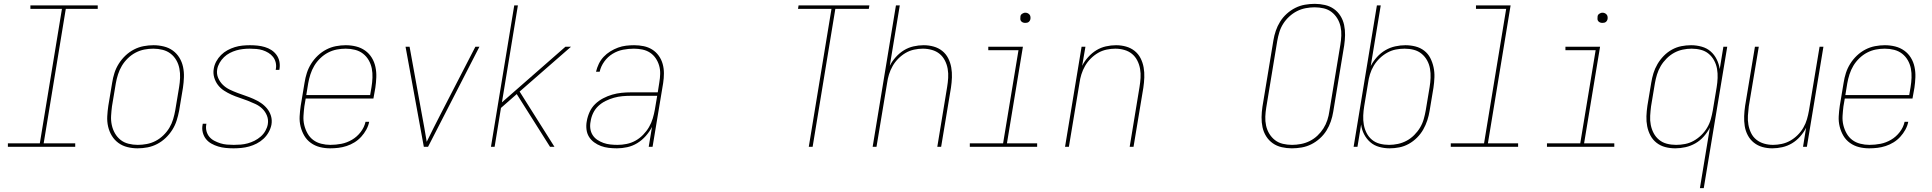

<svg xmlns="http://www.w3.org/2000/svg" viewBox="-20 -763 10040 998"><path d="M371 0H21V-18H187L302 -717H138V-735H488V-717H322L207 -18H371Z M695 8Q668 8 642 1.5Q616 -5 595.5 -20Q575 -35 561.5 -57Q548 -79 542 -105Q536 -131 537.5 -158.5Q539 -186 543 -213L563 -333Q567 -359 575 -384Q583 -409 597.5 -432Q612 -455 632 -474Q652 -493 676 -505.5Q700 -518 726 -523Q752 -528 778 -528Q805 -528 831.5 -521.5Q858 -515 878.5 -500Q899 -485 912.5 -463Q926 -441 931.5 -415Q937 -389 936 -361.5Q935 -334 931 -307L911 -187Q906 -161 898 -136Q890 -111 875.5 -88Q861 -65 841 -46Q821 -27 797 -14.5Q773 -2 747 3Q721 8 695 8ZM696 -10Q719 -10 743 -14.5Q767 -19 789 -30.5Q811 -42 829.5 -60Q848 -78 860.5 -99Q873 -120 880 -143.5Q887 -167 891 -190L911 -310Q915 -334 916 -358.5Q917 -383 912.5 -406.5Q908 -430 896.5 -450Q885 -470 867 -484Q849 -498 825.5 -504Q802 -510 777 -510Q754 -510 730.5 -505.5Q707 -501 685 -489.5Q663 -478 644.5 -460Q626 -442 613.5 -421Q601 -400 593.5 -376.5Q586 -353 582 -330L562 -210Q559 -186 557.5 -161.5Q556 -137 561 -113.5Q566 -90 577.5 -70Q589 -50 606.5 -36Q624 -22 647.5 -16Q671 -10 696 -10Z M1194 8Q1173 8 1153 6Q1133 4 1114.5 -1.5Q1096 -7 1079 -16.5Q1062 -26 1050.5 -40.5Q1039 -55 1034 -74.5Q1029 -94 1033 -114L1034 -120H1053L1052 -115Q1049 -97 1053.5 -80.5Q1058 -64 1068.5 -51.5Q1079 -39 1094.5 -31Q1110 -23 1126 -18Q1142 -13 1159.5 -11.5Q1177 -10 1195 -10Q1213 -10 1231.5 -11.5Q1250 -13 1268 -18Q1286 -23 1303 -31.5Q1320 -40 1335 -53Q1350 -66 1359.5 -83Q1369 -100 1372 -117Q1376 -141 1367.5 -162Q1359 -183 1343.5 -198Q1328 -213 1307.5 -222.5Q1287 -232 1266.5 -240Q1246 -248 1224.5 -255Q1203 -262 1183 -271Q1163 -280 1144.5 -292Q1126 -304 1113 -321Q1100 -338 1093.5 -360Q1087 -382 1091 -405Q1094 -425 1104 -443.5Q1114 -462 1129 -477Q1144 -492 1162.5 -502Q1181 -512 1200.5 -518Q1220 -524 1240 -526Q1260 -528 1279 -528Q1299 -528 1318.5 -526Q1338 -524 1356.5 -518.5Q1375 -513 1390.5 -503Q1406 -493 1417 -478Q1428 -463 1432 -444.5Q1436 -426 1433 -406L1432 -400H1413L1414 -405Q1417 -422 1413 -438.5Q1409 -455 1399 -467.5Q1389 -480 1375 -488.5Q1361 -497 1345.5 -502Q1330 -507 1312.5 -508.5Q1295 -510 1278 -510Q1261 -510 1243 -508Q1225 -506 1208 -501Q1191 -496 1174.5 -487.5Q1158 -479 1144.5 -466Q1131 -453 1121.5 -436.5Q1112 -420 1109 -403Q1105 -379 1114 -358Q1123 -337 1138.5 -322Q1154 -307 1173.5 -297.5Q1193 -288 1214.5 -280Q1236 -272 1256.5 -265Q1277 -258 1297.5 -249Q1318 -240 1336 -228Q1354 -216 1368 -199Q1382 -182 1388.5 -160.5Q1395 -139 1391 -115Q1387 -95 1376.5 -76Q1366 -57 1350 -42Q1334 -27 1314.5 -17Q1295 -7 1275 -1.5Q1255 4 1234.5 6Q1214 8 1194 8Z M1696 8Q1668 8 1642.5 1.5Q1617 -5 1596 -20Q1575 -35 1562 -57Q1549 -79 1542.5 -105Q1536 -131 1537.5 -158.5Q1539 -186 1543 -213L1563 -333Q1567 -359 1575 -384Q1583 -409 1597.5 -432Q1612 -455 1632 -474Q1652 -493 1676 -505.5Q1700 -518 1726 -523Q1752 -528 1777 -528Q1805 -528 1831 -521.5Q1857 -515 1878 -500Q1899 -485 1912.5 -463Q1926 -441 1931.5 -415Q1937 -389 1936 -361.5Q1935 -334 1931 -307L1921 -251H1569L1562 -210Q1559 -186 1557.5 -161Q1556 -136 1561.5 -113Q1567 -90 1578.5 -69.5Q1590 -49 1608 -35.5Q1626 -22 1649.5 -16Q1673 -10 1697 -10Q1726 -10 1754.5 -15.5Q1783 -21 1809.5 -36.5Q1836 -52 1855 -77Q1874 -102 1880 -130H1899Q1895 -109 1884 -89Q1873 -69 1857.5 -52Q1842 -35 1822.5 -23Q1803 -11 1781.5 -4Q1760 3 1738.5 5.5Q1717 8 1696 8ZM1572 -269H1904L1911 -310Q1915 -334 1916 -359Q1917 -384 1912.5 -407Q1908 -430 1896.5 -450Q1885 -470 1867 -484Q1849 -498 1825.5 -504Q1802 -510 1777 -510Q1754 -510 1730.5 -505.5Q1707 -501 1685 -489.5Q1663 -478 1644.5 -460Q1626 -442 1613.5 -421Q1601 -400 1593.5 -376.5Q1586 -353 1582 -330Z M2183 0 2088 -520H2109L2172 -173Q2179 -136 2185.5 -99.5Q2192 -63 2198 -26Q2216 -63 2234.5 -99.5Q2253 -136 2272 -173L2451 -520H2472L2205 0Z M2839 0 2666 -274 2584 -202 2551 0H2532L2653 -735H2672L2589 -231L2919 -520H2948L2681 -287L2862 0Z M3187 8Q3165 8 3144 5.5Q3123 3 3104 -4Q3085 -11 3068.5 -23Q3052 -35 3041.5 -52Q3031 -69 3028.5 -90.5Q3026 -112 3030 -133Q3034 -157 3044.5 -180.5Q3055 -204 3073.5 -222Q3092 -240 3115 -252Q3138 -264 3162 -271Q3186 -278 3210.5 -280.5Q3235 -283 3259 -283H3399L3407 -334Q3411 -357 3411.5 -379.5Q3412 -402 3406 -422.5Q3400 -443 3388 -460.5Q3376 -478 3358.5 -489.5Q3341 -501 3319 -505.5Q3297 -510 3275 -510Q3247 -510 3218.5 -504.5Q3190 -499 3164.5 -483.5Q3139 -468 3121 -443Q3103 -418 3097 -390H3078Q3083 -411 3092.5 -431Q3102 -451 3117.5 -467.5Q3133 -484 3152.5 -496Q3172 -508 3192.5 -515.5Q3213 -523 3234 -525.5Q3255 -528 3276 -528Q3302 -528 3326 -523Q3350 -518 3370 -505.5Q3390 -493 3404 -473.5Q3418 -454 3424.5 -430.5Q3431 -407 3431 -382Q3431 -357 3427 -331L3372 0H3352L3369 -103Q3356 -78 3336.5 -56Q3317 -34 3292.5 -19Q3268 -4 3240.5 2Q3213 8 3187 8ZM3190 -10Q3214 -10 3238 -15Q3262 -20 3283.5 -32Q3305 -44 3323 -62.5Q3341 -81 3353.5 -102.5Q3366 -124 3373 -147.5Q3380 -171 3384 -194L3396 -265H3259Q3237 -265 3215 -263Q3193 -261 3171.5 -255Q3150 -249 3128.5 -238.5Q3107 -228 3090 -212Q3073 -196 3063 -175Q3053 -154 3050 -132Q3046 -113 3048.5 -94.5Q3051 -76 3060.5 -61Q3070 -46 3085 -36Q3100 -26 3117 -20Q3134 -14 3152.5 -12Q3171 -10 3190 -10Z M4184 0 4302 -717H4128L4131 -735H4499L4496 -717H4322L4204 0Z M4516 0 4637 -735H4657L4605 -421Q4617 -445 4636.5 -466.5Q4656 -488 4679 -502Q4702 -516 4728.5 -522Q4755 -528 4781 -528Q4808 -528 4833 -521Q4858 -514 4877.5 -498.5Q4897 -483 4908.5 -460.5Q4920 -438 4924.5 -412.5Q4929 -387 4928 -360.5Q4927 -334 4923 -307L4872 0H4852L4903 -310Q4907 -334 4908.5 -358Q4910 -382 4906 -405Q4902 -428 4891.5 -448.5Q4881 -469 4864 -483Q4847 -497 4824 -503.5Q4801 -510 4777 -510Q4755 -510 4731.5 -505Q4708 -500 4687.5 -488Q4667 -476 4649.5 -458.5Q4632 -441 4620 -420Q4608 -399 4601 -376.5Q4594 -354 4591 -331L4536 0Z M5371 0H5021V-18H5194L5274 -502H5117V-520H5297L5214 -18H5371ZM5309 -644Q5303 -644 5297.5 -646Q5292 -648 5288 -652.5Q5284 -657 5283.5 -663.5Q5283 -670 5284 -676Q5284 -681 5286.5 -685Q5289 -689 5293 -691.5Q5297 -694 5301 -695.5Q5305 -697 5310 -697Q5316 -697 5321.5 -694.5Q5327 -692 5331 -687.5Q5335 -683 5336 -676.5Q5337 -670 5336 -664Q5335 -659 5332.5 -655Q5330 -651 5326.5 -648.5Q5323 -646 5318.5 -645Q5314 -644 5309 -644Z M5516 0 5602 -520H5622L5605 -421Q5617 -445 5636.5 -466.5Q5656 -488 5679 -502Q5702 -516 5728.5 -522Q5755 -528 5781 -528Q5808 -528 5833 -521Q5858 -514 5877.5 -498.5Q5897 -483 5908.5 -460.5Q5920 -438 5924.5 -412.5Q5929 -387 5928 -360.5Q5927 -334 5923 -307L5872 0H5852L5903 -310Q5907 -334 5908.5 -358Q5910 -382 5906 -405Q5902 -428 5891.5 -448.5Q5881 -469 5864 -483Q5847 -497 5824 -503.5Q5801 -510 5777 -510Q5755 -510 5731.5 -505Q5708 -500 5687.5 -488Q5667 -476 5649.5 -458.5Q5632 -441 5620 -420Q5608 -399 5601 -376.5Q5594 -354 5591 -331L5536 0Z M6695 8Q6668 8 6642 2Q6616 -4 6595.5 -18.5Q6575 -33 6561.5 -54.5Q6548 -76 6542.5 -101.5Q6537 -127 6537.5 -154Q6538 -181 6542 -208L6599 -553Q6603 -578 6611.5 -603Q6620 -628 6634 -650.5Q6648 -673 6668.5 -691.5Q6689 -710 6713 -722Q6737 -734 6763 -738.5Q6789 -743 6814 -743Q6841 -743 6867 -737Q6893 -731 6913.5 -716.5Q6934 -702 6947.5 -680.5Q6961 -659 6966.5 -633.5Q6972 -608 6971.5 -581Q6971 -554 6967 -527L6910 -182Q6906 -157 6897.5 -132Q6889 -107 6875 -84.5Q6861 -62 6840.5 -43.5Q6820 -25 6796 -13Q6772 -1 6746 3.5Q6720 8 6695 8ZM6696 -10Q6718 -10 6742 -14.5Q6766 -19 6788 -30Q6810 -41 6828 -58Q6846 -75 6859 -95.5Q6872 -116 6879.5 -139Q6887 -162 6890 -185L6947 -530Q6951 -554 6952 -578Q6953 -602 6948 -625Q6943 -648 6931 -667.5Q6919 -687 6901.5 -700.5Q6884 -714 6861 -719.5Q6838 -725 6813 -725Q6791 -725 6767 -720.5Q6743 -716 6721.5 -705Q6700 -694 6681.5 -677Q6663 -660 6650 -639.5Q6637 -619 6630 -596Q6623 -573 6619 -550L6562 -205Q6558 -181 6557 -157Q6556 -133 6561 -110Q6566 -87 6578 -67.5Q6590 -48 6607.5 -34.5Q6625 -21 6648 -15.5Q6671 -10 6696 -10Z M7203 8Q7175 8 7148.5 0.5Q7122 -7 7102.5 -24Q7083 -41 7070.5 -65Q7058 -89 7055 -116L7036 0H7016L7137 -735H7157L7105 -420Q7118 -445 7137.5 -466.5Q7157 -488 7181 -502Q7205 -516 7232 -522Q7259 -528 7285 -528Q7312 -528 7337.5 -521.5Q7363 -515 7383 -499.5Q7403 -484 7414.5 -461.5Q7426 -439 7431.5 -413.5Q7437 -388 7436 -361Q7435 -334 7431 -307L7411 -187Q7407 -162 7399 -137.5Q7391 -113 7378 -90Q7365 -67 7345.5 -47.5Q7326 -28 7302.5 -15Q7279 -2 7253.5 3Q7228 8 7203 8ZM7200 -10Q7223 -10 7246.5 -15Q7270 -20 7291.5 -31.5Q7313 -43 7331 -61Q7349 -79 7361.5 -100Q7374 -121 7380.5 -144Q7387 -167 7391 -190L7411 -310Q7415 -334 7416 -358.5Q7417 -383 7413 -406Q7409 -429 7398 -449Q7387 -469 7369.5 -483.5Q7352 -498 7329 -504Q7306 -510 7281 -510Q7258 -510 7235 -505.5Q7212 -501 7190.5 -489Q7169 -477 7151 -459.5Q7133 -442 7120.5 -421Q7108 -400 7101 -377Q7094 -354 7091 -331L7071 -211Q7067 -187 7066 -162.5Q7065 -138 7069 -115Q7073 -92 7083.5 -71.5Q7094 -51 7111.5 -36.5Q7129 -22 7152 -16Q7175 -10 7200 -10Z M7871 0H7521V-18H7694L7809 -717H7652V-735H7832L7714 -18H7871Z M8371 0H8021V-18H8194L8274 -502H8117V-520H8297L8214 -18H8371ZM8309 -644Q8303 -644 8297.5 -646Q8292 -648 8288 -652.5Q8284 -657 8283.5 -663.5Q8283 -670 8284 -676Q8284 -681 8286.5 -685Q8289 -689 8293 -691.5Q8297 -694 8301 -695.5Q8305 -697 8310 -697Q8316 -697 8321.5 -694.5Q8327 -692 8331 -687.5Q8335 -683 8336 -676.5Q8337 -670 8336 -664Q8335 -659 8332.5 -655Q8330 -651 8326.5 -648.5Q8323 -646 8318.5 -645Q8314 -644 8309 -644Z M8816 215 8868 -100Q8855 -75 8836 -53.5Q8817 -32 8792.5 -18Q8768 -4 8741 2Q8714 8 8688 8Q8661 8 8636 1.5Q8611 -5 8591 -20.5Q8571 -36 8559 -58.5Q8547 -81 8542 -106.5Q8537 -132 8538 -159Q8539 -186 8543 -213L8563 -333Q8567 -358 8574.5 -382.5Q8582 -407 8595.5 -430Q8609 -453 8628 -472.5Q8647 -492 8670.5 -505Q8694 -518 8719.5 -523Q8745 -528 8770 -528Q8798 -528 8825 -520.5Q8852 -513 8871.5 -496Q8891 -479 8903 -455Q8915 -431 8919 -404L8938 -520H8958L8836 215ZM8692 -10Q8715 -10 8738.5 -14.5Q8762 -19 8783.5 -31Q8805 -43 8823 -60.5Q8841 -78 8853.5 -99Q8866 -120 8872.5 -143Q8879 -166 8883 -189L8903 -309Q8907 -333 8908 -357.5Q8909 -382 8905 -405Q8901 -428 8890 -448.5Q8879 -469 8861.5 -483.5Q8844 -498 8821 -504Q8798 -510 8773 -510Q8750 -510 8726.5 -505Q8703 -500 8682 -488.5Q8661 -477 8643 -459Q8625 -441 8612.5 -420Q8600 -399 8593 -376Q8586 -353 8582 -330L8562 -210Q8559 -186 8557.5 -161.5Q8556 -137 8560.5 -114Q8565 -91 8575.5 -71Q8586 -51 8603.5 -36.5Q8621 -22 8644 -16Q8667 -10 8692 -10Z M9192 8Q9165 8 9140.5 1Q9116 -6 9096.5 -21.5Q9077 -37 9065 -59.5Q9053 -82 9049 -107.5Q9045 -133 9046 -159.5Q9047 -186 9051 -213L9102 -520H9122L9070 -210Q9067 -186 9065.5 -162Q9064 -138 9068 -115Q9072 -92 9082 -71.5Q9092 -51 9109.5 -37Q9127 -23 9149.5 -16.5Q9172 -10 9196 -10Q9218 -10 9241.5 -15Q9265 -20 9286 -32Q9307 -44 9324.5 -61.5Q9342 -79 9354 -100Q9366 -121 9372.5 -143.5Q9379 -166 9383 -189L9438 -520H9458L9372 0H9352L9368 -99Q9356 -75 9337 -53.5Q9318 -32 9294.5 -18Q9271 -4 9244.5 2Q9218 8 9192 8Z M9696 8Q9668 8 9642.5 1.5Q9617 -5 9596 -20Q9575 -35 9562 -57Q9549 -79 9542.5 -105Q9536 -131 9537.5 -158.5Q9539 -186 9543 -213L9563 -333Q9567 -359 9575 -384Q9583 -409 9597.5 -432Q9612 -455 9632 -474Q9652 -493 9676 -505.5Q9700 -518 9726 -523Q9752 -528 9777 -528Q9805 -528 9831 -521.5Q9857 -515 9878 -500Q9899 -485 9912.5 -463Q9926 -441 9931.5 -415Q9937 -389 9936 -361.5Q9935 -334 9931 -307L9921 -251H9569L9562 -210Q9559 -186 9557.5 -161Q9556 -136 9561.5 -113Q9567 -90 9578.5 -69.5Q9590 -49 9608 -35.5Q9626 -22 9649.5 -16Q9673 -10 9697 -10Q9726 -10 9754.5 -15.5Q9783 -21 9809.5 -36.5Q9836 -52 9855 -77Q9874 -102 9880 -130H9899Q9895 -109 9884 -89Q9873 -69 9857.5 -52Q9842 -35 9822.5 -23Q9803 -11 9781.5 -4Q9760 3 9738.5 5.5Q9717 8 9696 8ZM9572 -269H9904L9911 -310Q9915 -334 9916 -359Q9917 -384 9912.5 -407Q9908 -430 9896.5 -450Q9885 -470 9867 -484Q9849 -498 9825.5 -504Q9802 -510 9777 -510Q9754 -510 9730.5 -505.5Q9707 -501 9685 -489.5Q9663 -478 9644.5 -460Q9626 -442 9613.5 -421Q9601 -400 9593.5 -376.5Q9586 -353 9582 -330Z"/></svg>

Font: Iosevka Thin Oblique
Style: Regular
Weight: 100
Italic angle: -9°
Monospace: yes
Designer: Belleve Invis
Foundry: Belleve Invis
Version: Version 32.5.0; ttfautohint (v1.8.4)